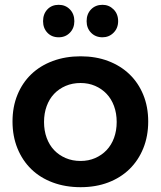

<svg xmlns="http://www.w3.org/2000/svg" viewBox="-20 -773 668 798"><path d="M224 -753Q252 -753 270.5 -734Q289 -715 289 -685Q289 -656 270.5 -637Q252 -618 224 -618Q195 -618 177 -637Q159 -656 159 -685Q159 -715 177 -734Q195 -753 224 -753ZM406 -753Q433 -753 452 -734Q471 -715 471 -685Q471 -656 452 -637Q433 -618 406 -618Q377 -618 358.5 -637Q340 -656 340 -685Q340 -715 358.5 -734Q377 -753 406 -753ZM315 -539Q378 -539 429.5 -519.5Q481 -500 518 -464.5Q555 -429 575.5 -379Q596 -329 596 -268Q596 -207 575.5 -156.5Q555 -106 518 -70Q481 -34 429.5 -14.5Q378 5 315 5Q252 5 199.5 -14.5Q147 -34 110 -70Q73 -106 52.5 -156.5Q32 -207 32 -268Q32 -329 52.5 -379Q73 -429 110 -464.5Q147 -500 199.5 -519.5Q252 -539 315 -539ZM315 -428Q281 -428 253 -416Q225 -404 205 -383Q185 -362 174 -332Q163 -302 163 -266Q163 -230 174 -200Q185 -170 205 -149Q225 -128 253 -116Q281 -104 315 -104Q348 -104 375.5 -116Q403 -128 423 -149Q443 -170 454 -200Q465 -230 465 -266Q465 -302 454 -332Q443 -362 423 -383Q403 -404 375.5 -416Q348 -428 315 -428Z"/></svg>

Font: QuotatisMedium
Style: Regular
Weight: 500
Designer: Julieta Ulanovsky
Foundry: Quotatis-Medium
Version: Version 4.000;PS 004.000;hotconv 1.0.88;makeotf.lib2.5.64775